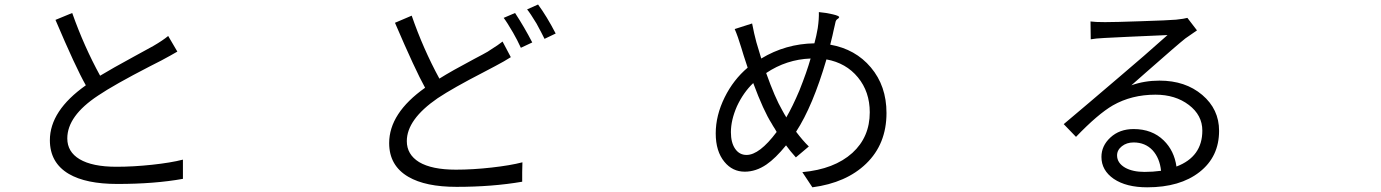

<svg xmlns="http://www.w3.org/2000/svg" viewBox="-20 -797 6040 840"><path d="M493.2 7.8Q356.4 7.8 281.2 -36.1Q198.2 -85 198.2 -183.6Q198.2 -312.5 355.5 -423.8Q311.5 -501 222.7 -710L295.9 -740.2Q347.7 -593.8 418 -465.8Q467.8 -496.1 568.4 -550.8Q629.9 -584 650.4 -595.7Q692.4 -620.1 715.8 -639.6L755.9 -571.3Q729.5 -555.7 685.5 -532.2Q671.9 -525.4 635.7 -506.8Q478.5 -425.8 409.2 -378.9Q274.4 -290 274.4 -191.4Q274.4 -132.8 328.1 -100.6Q383.8 -67.4 489.3 -67.4Q563.5 -67.4 645.5 -76.2Q727.5 -85 780.3 -98.6V-56.6V-14.6Q657.2 7.8 493.2 7.8Z M1977.5 20.5Q1841.8 20.5 1766.6 -23.4Q1682.6 -72.3 1682.6 -170.9Q1682.6 -301.8 1839.8 -413.1Q1796.9 -490.2 1708 -697.3L1781.2 -728.5Q1831.1 -584 1902.3 -453.1Q1955.1 -486.3 2054.7 -539.1Q2097.7 -561.5 2114.3 -571.3Q2117.2 -573.2 2123 -577.1Q2162.1 -601.6 2178.7 -615.2L2214.8 -546.9Q2187.5 -529.3 2146.5 -507.8Q2130.9 -500 2094.7 -480.5Q1961.9 -412.1 1894.5 -367.2Q1759.8 -274.4 1759.8 -179.7Q1759.8 -121.1 1813.5 -87.9Q1869.1 -54.7 1974.6 -54.7Q2048.8 -54.7 2130.9 -64Q2212.9 -73.2 2265.6 -86.9L2264.6 -43.9V-2Q2133.8 20.5 1977.5 20.5ZM2258.8 -587.9Q2243.2 -622.1 2224.6 -654.3Q2197.3 -701.2 2183.6 -718.8L2233.4 -740.2Q2274.4 -677.7 2308.6 -611.3ZM2362.3 -627Q2352.5 -647.5 2327.1 -694.3Q2299.8 -739.3 2286.1 -755.9L2334 -777.3Q2372.1 -725.6 2411.1 -650.4Z M3534.2 22.5 3490.2 -43.9Q3629.9 -56.6 3709 -127.9Q3785.2 -197.3 3785.2 -305.7Q3785.2 -395.5 3733.4 -458.5Q3681.6 -521.5 3595.7 -537.1Q3536.1 -333 3462.9 -220.7Q3493.2 -180.7 3518.6 -156.2L3461.9 -108.4Q3436.5 -136.7 3418.9 -161.1Q3373 -104.5 3333 -77.1Q3287.1 -45.9 3238.3 -45.9Q3184.6 -45.9 3149.4 -88.9Q3111.3 -134.8 3111.3 -213.4Q3111.3 -292 3150.4 -371.1Q3188.5 -448.2 3251 -501Q3245.1 -518.6 3233.4 -554.7Q3226.6 -576.2 3223.6 -586.9Q3208 -638.7 3194.3 -669.9L3270.5 -694.3Q3279.3 -648.4 3289.1 -612.3Q3299.8 -575.2 3310.5 -541Q3417 -605.5 3543 -607.4Q3551.8 -639.6 3557.6 -673.8Q3563.5 -713.9 3562.5 -744.1Q3594.7 -741.2 3623 -734.4Q3652.3 -727.5 3651.4 -721.7Q3650.4 -717.8 3645.5 -714.8Q3636.7 -710 3634.8 -698.2Q3633.8 -693.4 3631.8 -684.6Q3628.9 -669.9 3627 -664.1Q3625 -656.2 3622.1 -641.6Q3616.2 -615.2 3612.3 -601.6Q3722.7 -582 3790 -502Q3858.4 -420.9 3858.4 -302.7Q3858.4 -167 3769.5 -81.1Q3682.6 2.9 3534.2 22.5ZM3246.1 -119.1Q3302.7 -119.1 3377.9 -219.7Q3375 -224.6 3370.1 -233.4Q3360.4 -248 3356.4 -255.9Q3320.3 -312.5 3275.4 -433.6Q3232.4 -392.6 3204.1 -332Q3177.7 -271.5 3177.7 -218.8Q3177.7 -172.9 3196.3 -146Q3214.8 -119.1 3246.1 -119.1ZM3419.9 -283.2Q3447.3 -330.1 3477.5 -401.4Q3509.8 -482.4 3526.4 -541Q3420.9 -537.1 3332 -477.5Q3370.1 -370.1 3402.3 -314.5Q3405.3 -308.6 3412.1 -296.9Q3418 -288.1 3419.9 -283.2Z M4999 22.5Q4907.2 22.5 4852.5 -14.6Q4798.8 -51.8 4798.8 -110.4Q4798.8 -159.2 4837.9 -195.3Q4877.9 -232.4 4939.5 -232.4Q5020.5 -232.4 5071.3 -182.6Q5117.2 -137.7 5127 -68.4Q5240.2 -111.3 5240.2 -225.6Q5240.2 -293 5181.2 -337.9Q5122.1 -382.8 5035.2 -382.8Q4930.7 -382.8 4848.6 -335.9Q4783.2 -297.9 4687.5 -198.2L4633.8 -253.9Q4737.3 -340.8 4878.9 -461.9Q4986.3 -552.7 5087.9 -643.6Q4882.8 -634.8 4812.5 -630.9Q4771.5 -628.9 4752 -625L4751 -703.1Q4770.5 -700.2 4814.5 -700.2Q4857.4 -700.2 4969.7 -704.1Q5092.8 -708 5125 -710.9Q5161.1 -714.8 5174.8 -718.8L5216.8 -664.1Q5200.2 -653.3 5166 -628.9Q5133.8 -603.5 4995.1 -481.4Q4948.2 -440.4 4929.7 -423.8Q4987.3 -444.3 5052.7 -444.3Q5166 -444.3 5239.7 -381.8Q5313.5 -319.3 5313.5 -224.6Q5313.5 -111.3 5228 -44.4Q5142.6 22.5 4999 22.5ZM4987.3 -44.9Q5023.4 -44.9 5059.6 -49.8Q5053.7 -105.5 5022.5 -139.6Q4990.2 -173.8 4939.5 -173.8Q4909.2 -173.8 4888.2 -157.2Q4867.2 -140.6 4867.2 -117.2Q4867.2 -84 4902.3 -63.5Q4935.5 -44.9 4987.3 -44.9Z"/></svg>

Font: Bpmf GenSeki Gothic R
Style: R
Weight: 400
Foundry: But Ko
Version: Version 1.320